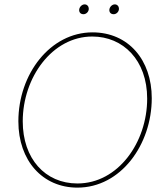

<svg xmlns="http://www.w3.org/2000/svg" viewBox="-20 -853 746 878"><path d="M334 5C532 5 674 -191 674 -404C674 -579 567 -705 403 -705C210 -705 64 -515 64 -298C64 -118 175 5 334 5ZM334 -14C186 -14 84 -128 84 -298C84 -499 219 -686 402 -686C543 -686 653 -578 653 -402C653 -202 520 -14 334 -14ZM362 -788C374 -788 386 -799 386 -813C386 -823 379 -833 367 -833C354 -833 342 -820 342 -807C342 -796 349 -788 362 -788ZM500 -788C512 -788 524 -799 524 -813C524 -823 517 -833 505 -833C492 -833 480 -820 480 -807C480 -796 487 -788 500 -788Z"/></svg>

Font: Fixel Text 20240404 Thin
Style: Italic
Weight: 100
Width: 4
Italic angle: -10°
Designer: AlfaBravo + MacPaw
Foundry: Kyrylo Tkachov, Marchela Mozhyna, Serhii Makarenko, Maria Weinstein, Zakhar Kryvoshyya
Version: Version 1.211;Glyphs 3.2 (3225)